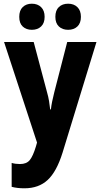

<svg xmlns="http://www.w3.org/2000/svg" viewBox="-20 -777 542 1037"><path d="M2 -550H162L234 -279Q241 -255 245 -230.5Q249 -206 251 -186H255Q257 -206 261.5 -228Q266 -250 273 -278L343 -550H501L318 47Q286 150 237.5 195Q189 240 112 240Q92 240 75 238Q58 236 43 232V103Q53 106 64.5 107.5Q76 109 88 109Q123 109 140.5 88Q158 67 174 14L180 -7ZM84 -686Q84 -721 103 -739Q122 -757 152 -757Q183 -757 202 -738.5Q221 -720 221 -686Q221 -652 202 -634Q183 -616 152 -616Q122 -616 103 -633.5Q84 -651 84 -686ZM279 -686Q279 -721 298 -739Q317 -757 348 -757Q379 -757 398 -738.5Q417 -720 417 -686Q417 -652 398 -634Q379 -616 348 -616Q317 -616 298 -634Q279 -652 279 -686Z"/></svg>

Font: Noto Sans Condensed ExtraBold
Style: Regular
Weight: 800
Width: 3
Designer: Monotype Design Team
Foundry: Monotype Imaging Inc.
Version: Version 2.013; ttfautohint (v1.8.4.7-5d5b)